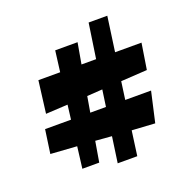

<svg xmlns="http://www.w3.org/2000/svg" viewBox="-119 -819 875 887"><g transform="rotate(-20 318.5 -375.5)"><path d="M571.8 -310.1 538.1 -161.1 424.8 -168 408.2 -46.9H312L330.1 -173.8L250 -180.2L232.9 -79.1H149.9L163.1 -185.1L34.2 -193.8L50.8 -310.1H178.2L187 -380.9L79.1 -375L99.1 -533.2H206.1L219.2 -636.2H329.1L311 -533.2H382.8L408.2 -704.1H500L476.1 -533.2H606L585.9 -405.8L457 -397.9L444.8 -310.1ZM272.9 -310.1H350.1L361.8 -392.1L286.1 -387.2Z"/></g></svg>

Font: Peralta
Style: Regular
Weight: 400
Designer: Astigmatic (AOETI)
Foundry: Astigmatic (AOETI)
Version: Version 1.000